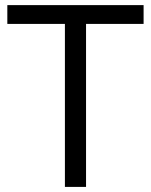

<svg xmlns="http://www.w3.org/2000/svg" viewBox="-20 -734 593 754"><path d="M317.9 0H234.9V-640.1H8.8V-713.9H543.9V-640.1H317.9Z"/></svg>

Font: f01525491
Style: Regular
Weight: 400
Foundry: Ascender Corporation
Version: Version 1.10